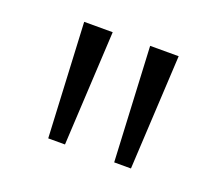

<svg xmlns="http://www.w3.org/2000/svg" viewBox="-67 -751 582 506"><g transform="rotate(20 224.0 -497.5)"><path d="M92 -658H172L155 -337H108ZM277 -658H357L340 -337H293Z"/></g></svg>

Font: Ysabeau Medium
Style: Regular
Weight: 500
Designer: Christian Thalmann (Catharsis Fonts)
Version: Version 0.003